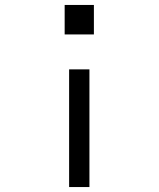

<svg xmlns="http://www.w3.org/2000/svg" viewBox="-20 -540 640 775"><path d="M241 -401V-520H359V-401ZM259 215V-260H341V215Z"/></svg>

Font: Iosevka SS04 Extended
Style: Regular
Weight: 400
Width: 7
Monospace: yes
Designer: Belleve Invis
Foundry: Belleve Invis
Version: Version 19.0.0; ttfautohint (v1.8.4)